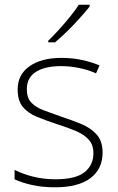

<svg xmlns="http://www.w3.org/2000/svg" viewBox="-20 -879 502 816"><path d="M416 -230Q416 -161 364.5 -122Q313 -83 214 -83Q159 -83 115 -93Q71 -103 42 -117V-157Q80 -138 124 -127.5Q168 -117 215 -117Q301 -117 339 -147Q377 -177 377 -228Q377 -263 357.5 -285Q338 -307 303 -322Q268 -337 223 -351Q175 -367 137 -382.5Q99 -398 77 -424.5Q55 -451 55 -499Q55 -562 105.5 -597.5Q156 -633 241 -633Q288 -633 329 -624Q370 -615 403 -601L388 -567Q359 -581 319 -589.5Q279 -598 240 -598Q171 -598 132.5 -573.5Q94 -549 94 -500Q94 -463 113 -443Q132 -423 165 -410.5Q198 -398 241 -383Q287 -368 326.5 -351.5Q366 -335 391 -307Q416 -279 416 -230ZM361 -851Q344 -830 319.5 -802.5Q295 -775 267 -747.5Q239 -720 214 -699H185V-706Q206 -726 231 -753.5Q256 -781 278.5 -809Q301 -837 315 -859H361Z"/></svg>

Font: Noto Sans Kannada UI ExtraLight
Style: Regular
Weight: 200
Designer: Jelle Bosma - Monotype Design Team
Foundry: Monotype Imaging Inc.
Version: Version 2.005; ttfautohint (v1.8.4.7-5d5b)